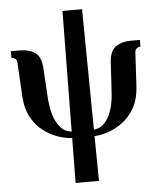

<svg xmlns="http://www.w3.org/2000/svg" viewBox="-60 -722 852 1024"><g transform="rotate(-5 365.5 -210.0)"><path d="M418 10V-25Q451 -25 473 -44Q495 -63 508.5 -92Q522 -121 528.5 -152.5Q535 -184 536 -209L546 -377Q550 -437 582.5 -458.5Q615 -480 661 -480H711V-445Q704 -445 693 -438.5Q682 -432 681 -415L671 -235Q667 -167 640.5 -120Q614 -73 574.5 -44.5Q535 -16 493.5 -3Q452 10 418 10ZM313 10Q279 10 237.5 -3Q196 -16 156.5 -44.5Q117 -73 90.5 -120Q64 -167 60 -235L50 -415Q49 -432 38.5 -438.5Q28 -445 20 -445V-480H70Q117 -480 149 -458.5Q181 -437 185 -377L195 -209Q197 -184 203 -152.5Q209 -121 222.5 -92Q236 -63 258 -44Q280 -25 313 -25ZM303 250 313 -670H418L428 250Z"/></g></svg>

Font: Brygada 1918
Style: Bold
Weight: 700
Designer: Mateusz Machalski | Borys Kosmynka | Przemek Hoffer
Foundry: NIEPODLEGLA 2018
Version: Version 3.006